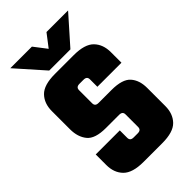

<svg xmlns="http://www.w3.org/2000/svg" viewBox="-248 -906 987 987"><g transform="rotate(-45 245.5 -412.5)"><path d="M286 -147V-238Q286 -249 280 -254.5Q274 -260 261 -260H165Q87 -260 58.5 -295Q30 -330 30 -386V-518Q30 -574 63 -608Q96 -642 176 -642H313Q393 -642 426 -608Q459 -574 459 -518V-441H284V-495Q284 -506 278 -511.5Q272 -517 259 -517H230Q217 -517 211 -511.5Q205 -506 205 -495V-400Q205 -389 211 -383.5Q217 -378 230 -378H324Q402 -378 431.5 -345Q461 -312 461 -256V-124Q461 -68 428 -34Q395 0 315 0H179Q99 0 65.5 -34Q32 -68 32 -124V-201H207V-147Q207 -136 213 -130.5Q219 -125 232 -125H261Q274 -125 280 -130.5Q286 -136 286 -147ZM168 -675 35 -825H192L245 -756L298 -825H455L322 -675Z"/></g></svg>

Font: Teko Variable Light
Style: Regular
Weight: 300
Designer: Manushi Parikh, Jonny Pinhorn
Foundry: Indian Type Foundry
Version: Version 3.000